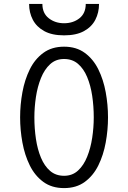

<svg xmlns="http://www.w3.org/2000/svg" viewBox="-20 -951 656 983"><path d="M308 12Q245 12 201.8 -19.8Q158.5 -51.5 132.5 -104.2Q106.5 -157 94.8 -221Q83 -285 83 -350Q83 -415 94.8 -479Q106.5 -543 132.5 -595.8Q158.5 -648.5 201.8 -680.2Q245 -712 308 -712Q371 -712 414.2 -680.2Q457.5 -648.5 483.5 -595.8Q509.5 -543 521.2 -479Q533 -415 533 -350Q533 -285 521.2 -221Q509.5 -157 483.5 -104.2Q457.5 -51.5 414.2 -19.8Q371 12 308 12ZM308 -51Q350.5 -51 379.5 -77.8Q408.5 -104.5 426.2 -148.5Q444 -192.5 452 -245.2Q460 -298 460 -350Q460 -407 452 -460.5Q444 -514 426.2 -556.5Q408.5 -599 379.5 -624Q350.5 -649 308 -649Q265.5 -649 236.5 -622.2Q207.5 -595.5 189.8 -551.5Q172 -507.5 164 -454.8Q156 -402 156 -350Q156 -293 164 -239.5Q172 -186 189.8 -143.5Q207.5 -101 236.5 -76Q265.5 -51 308 -51ZM308 -770Q246 -770 206.5 -791.8Q167 -813.5 148 -850Q129 -886.5 129 -931H197Q197 -883 229.8 -857.5Q262.5 -832 308 -832Q354.5 -832 386.8 -857.5Q419 -883 419 -931H487Q487 -886.5 468.2 -850Q449.5 -813.5 410 -791.8Q370.5 -770 308 -770Z"/></svg>

Font: Overpass Mono Light
Style: Regular
Weight: 300
Monospace: yes
Designer: Delve Withrington, Dave Bailey
Foundry: Delve Fonts LLC
Version: Version 4.000